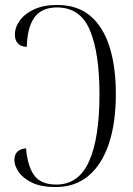

<svg xmlns="http://www.w3.org/2000/svg" viewBox="-20 -744 535 774"><path d="M204 10Q146 10 109.5 -7.5Q73 -25 55.5 -50.5Q38 -76 38 -99Q38 -142 85 -146Q91 -74 118 -37Q145 0 207 0Q297 0 339 -93.5Q381 -187 381 -364Q381 -530 342.5 -622Q304 -714 210 -714Q148 -714 119 -674Q90 -634 88 -555Q63 -556 51.5 -569.5Q40 -583 40 -604Q40 -634 60 -661.5Q80 -689 118 -706.5Q156 -724 210 -724Q292 -724 344 -680Q396 -636 421.5 -555.5Q447 -475 447 -365Q447 -249 419 -165Q391 -81 337 -35.5Q283 10 204 10Z"/></svg>

Font: Noto Serif Display Condensed Light
Style: Regular
Weight: 300
Width: 3
Designer: Monotype Design Team
Foundry: Monotype Imaging Inc.
Version: Version 2.009